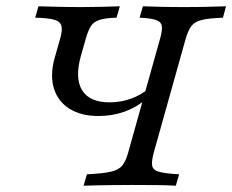

<svg xmlns="http://www.w3.org/2000/svg" viewBox="-20 -591 739 611"><path d="M246 0 256.5 -36.3Q306.5 -38.7 331.9 -44.4Q357.3 -50 369 -64.1Q380.6 -78.2 387.9 -105.6L488.7 -465.3Q496.8 -492.7 495.2 -506.9Q493.5 -521 477.4 -527Q461.3 -533.1 424.2 -534.7L434.7 -571Q453.2 -570.2 487.5 -569.4Q521.8 -568.5 565.3 -568.5Q608.1 -568.5 642.7 -569.4Q677.4 -570.2 699.2 -571L689.5 -534.7Q644.4 -533.1 621.8 -527.4Q599.2 -521.8 588.7 -507.7Q578.2 -493.5 570.2 -465.3L469.4 -105.6Q462.1 -79 464.1 -64.5Q466.1 -50 485.9 -44.4Q505.6 -38.7 550 -36.3L539.5 0Q514.5 -1.6 479.4 -2Q444.4 -2.4 400 -2.4Q369.4 -2.4 341.5 -2Q313.7 -1.6 289.5 -1.2Q265.3 -0.8 246 0ZM293.5 -221.8Q238.7 -221.8 202 -244.4Q165.3 -266.9 152 -308.1Q138.7 -349.2 153.2 -404L171.8 -469.4Q179 -495.2 175.4 -508.9Q171.8 -522.6 152.4 -528.2Q133.1 -533.9 91.9 -534.7L102.4 -571Q127.4 -570.2 163.3 -569.4Q199.2 -568.5 241.1 -568.5Q275.8 -568.5 306.9 -569.4Q337.9 -570.2 361.3 -571L350.8 -534.7Q316.1 -533.9 297.2 -527.8Q278.2 -521.8 269.4 -508.1Q260.5 -494.4 253.2 -468.5L237.1 -412.1Q217.7 -341.9 241.5 -303.6Q265.3 -265.3 329 -265.3Q365.3 -265.3 398 -277.4Q430.6 -289.5 453.2 -309.7L442.7 -274.2Q414.5 -249.2 375.8 -235.5Q337.1 -221.8 293.5 -221.8Z"/></svg>

Font: Playfair 9pt
Style: Italic
Weight: 400
Italic angle: -15.6°
Designer: Claus Eggers Sørensen
Foundry: Claus Eggers Sørensen
Version: Version 2.001;gftools[0.9.30]